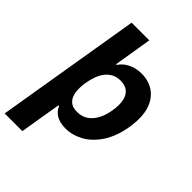

<svg xmlns="http://www.w3.org/2000/svg" viewBox="-284 -842 1162 1162"><g transform="rotate(45 297.0 -261.0)"><path d="M132.1 204.5H-19.2L135.7 -727.3H286.9L246.8 -482.6H252.5Q262.1 -497.2 276.1 -509.9Q290.1 -522.7 308.4 -532.1Q326.7 -541.5 349.3 -547.1Q371.8 -552.6 398.4 -552.6Q435.4 -552.6 468.4 -539.8Q501.4 -527 526.3 -501.4Q551.1 -475.9 565.3 -437.1Q579.5 -398.4 579.2 -346.6Q579.2 -290.1 563.6 -227.6Q547.9 -166.2 517.8 -117.9Q474.4 -52.2 419 -21.7Q362.9 8.9 304.7 8.9Q279.1 8.9 258.9 3.7Q238.6 -1.4 223.5 -10.7Q208.5 -19.9 198.2 -32.5Q187.9 -45.1 182.5 -60H176.1ZM283 -111.5Q342.3 -111.5 379.6 -154.1Q417.3 -197.1 429.3 -272.7Q433.6 -298.7 433.6 -321Q433.6 -373.9 409.4 -403.1Q385.3 -432.2 335.9 -432.2Q305 -432.2 281.6 -420.1Q258.2 -408 241.1 -386.5Q224.1 -365.1 213.2 -335.9Q202.4 -306.8 196.7 -272.7Q194.2 -259.6 193.2 -247.2Q192.1 -234.7 192.1 -223Q192.5 -202.8 194.6 -188.4Q196.7 -174 203.1 -159.1Q223.4 -111.5 283 -111.5Z"/></g></svg>

Font: Linik Sans
Style: Bold Italic
Weight: 700
Italic angle: 9°
Designer: Fonts by Rasmus Andersson / Changes by Cristiano Sobral with parts from Marc Monis
Foundry: rsms
Version: Version 3.020; ttfautohint (v1.6)